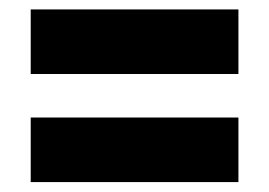

<svg xmlns="http://www.w3.org/2000/svg" viewBox="-20 -578 556 397"><path d="M43.5 -425V-558.5H473V-425ZM43.5 -201.5V-335H473V-201.5Z"/></svg>

Font: Encode Sans Cnd XBd
Style: Regular
Weight: 800
Width: 3
Designer: Multiple Designers
Foundry: Impallari Type
Version: Version 3.002; ttfautohint (v1.8.3) -l 8 -r 50 -G 200 -x 14 